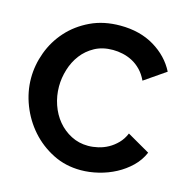

<svg xmlns="http://www.w3.org/2000/svg" viewBox="-106 -815 898 922"><g transform="rotate(15 343.0 -354.0)"><path d="M31 -360Q31 -425 54.5 -488.5Q78 -552 123 -602Q168 -652 233 -683Q298 -714 381 -714Q479 -714 550.5 -671Q622 -628 657 -559L551 -486Q537 -516 517 -536.5Q497 -557 474 -569Q451 -581 426 -586.5Q401 -592 377 -592Q325 -592 286.5 -571Q248 -550 222.5 -516.5Q197 -483 184 -440.5Q171 -398 171 -356Q171 -309 186 -265.5Q201 -222 228.5 -189Q256 -156 294.5 -136Q333 -116 379 -116Q403 -116 429 -122Q455 -128 478.5 -141Q502 -154 522 -174.5Q542 -195 554 -224L667 -159Q650 -119 618.5 -88.5Q587 -58 547.5 -37Q508 -16 463 -5Q418 6 375 6Q299 6 236 -26Q173 -58 127.5 -109.5Q82 -161 56.5 -226.5Q31 -292 31 -360Z"/></g></svg>

Font: PTCRaleway
Style: Bold
Weight: 700
Designer: Matt McInerney, Pablo Impallari, Rodrigo Fuenzalida
Foundry: Matt McInerney, Pablo Impallari, Rodrigo Fuenzalida
Version: Version 3.000g; ttfautohint (v1.5) -l 8 -r 28 -G 28 -x 14 -D